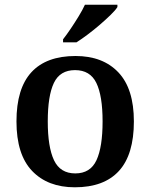

<svg xmlns="http://www.w3.org/2000/svg" viewBox="-20 -786 639 816"><path d="M298 10Q183 10 116.5 -59.5Q50 -129 50 -270Q50 -410 113.5 -479Q177 -548 301 -548Q417 -548 483 -478.5Q549 -409 549 -270Q549 -129 485.5 -59.5Q422 10 298 10ZM300 -49Q364 -49 390 -105Q416 -161 416 -270Q416 -379 389.5 -433.5Q363 -488 299 -488Q235 -488 209 -433.5Q183 -379 183 -270Q183 -161 209.5 -105Q236 -49 300 -49ZM248 -619Q263 -638 280.5 -664Q298 -690 314.5 -717Q331 -744 341 -766H479V-756Q471 -743 450.5 -723Q430 -703 404.5 -681Q379 -659 353 -639.5Q327 -620 305 -606H248Z"/></svg>

Font: Noto Serif Vithkuqi SemiBold
Style: Regular
Weight: 600
Version: Version 1.005